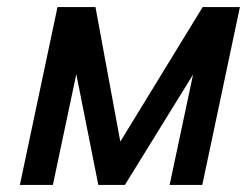

<svg xmlns="http://www.w3.org/2000/svg" viewBox="-20 -520 696 541"><path d="M551 -500 319 -121 249 -500H142L36 1H129L195 -311L257 1H332L524 -310L458 1H550L656 -500Z"/></svg>

Font: Advent Pro SemiBold
Style: Italic
Weight: 600
Italic angle: -12°
Version: Version 3.000